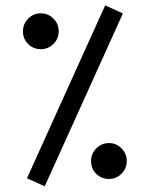

<svg xmlns="http://www.w3.org/2000/svg" viewBox="-20 -670 544 698"><path d="M362.3 -650.4 426.8 -621.1 142.6 7.3 78.1 -22ZM311 -84.5Q311 -111.3 330.1 -130.6Q349.1 -149.9 376 -149.9Q402.8 -149.9 421.9 -130.6Q440.9 -111.3 440.9 -84.5Q440.9 -57.6 421.9 -38.6Q402.8 -19.5 376 -19.5Q348.6 -19.5 329.8 -38.1Q311 -56.6 311 -84.5ZM63.5 -556.2Q63.5 -583 82.5 -602.3Q101.6 -621.6 128.4 -621.6Q155.3 -621.6 174.3 -602.3Q193.4 -583 193.4 -556.2Q193.4 -529.3 174.3 -510.3Q155.3 -491.2 128.4 -491.2Q101.1 -491.2 82.3 -509.8Q63.5 -528.3 63.5 -556.2Z"/></svg>

Font: Samim WOL
Style: WOL
Weight: 400
Foundry: DejaVu fonts team - Redesigned by Saber Rastikerdar
Version: Version 4.0.0